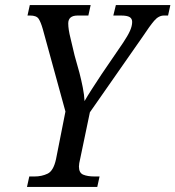

<svg xmlns="http://www.w3.org/2000/svg" viewBox="-20 -734 689 754"><path d="M86 0 95 -41H116Q144 -41 167 -52Q190 -63 200 -109L237 -296L148 -620Q140 -648 131.5 -660.5Q123 -673 98 -673H88L97 -714H336L327 -673H285Q248 -673 248 -642Q248 -619 257 -583.5Q266 -548 273 -516L292 -448Q299 -421 305 -391Q311 -361 312 -337Q324 -358 339.5 -382Q355 -406 378 -441L464 -567Q482 -594 490.5 -613Q499 -632 499 -648Q499 -661 489 -667Q479 -673 455 -673H425L435 -714H649L640 -673H624Q603 -673 585.5 -652.5Q568 -632 541 -591L333 -293L295 -111Q290 -91 290 -80Q290 -55 307 -48Q324 -41 351 -41H371L362 0Z"/></svg>

Font: Noto Serif Condensed
Style: Italic
Weight: 400
Width: 3
Italic angle: -12°
Designer: Monotype Design Team
Foundry: Monotype Imaging Inc.
Version: Version 2.014; ttfautohint (v1.8.4.7-5d5b)